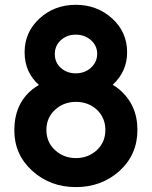

<svg xmlns="http://www.w3.org/2000/svg" viewBox="-20 -762 626 792"><path d="M354 -481.4Q380.9 -505.9 380.9 -539.8Q380.9 -573.7 355 -596.4Q329.1 -619.1 292.7 -619.1Q256.3 -619.1 231.2 -596.4Q206.1 -573.7 206.1 -538.8Q206.1 -503.9 231.2 -481.7Q256.3 -459.5 292.5 -459.5Q328.6 -459.5 354 -481.4ZM379.4 -142.6Q414.6 -175.3 414.6 -225.8Q414.6 -276.4 379.4 -309.6Q344.2 -341.8 293.5 -341.8Q242.7 -341.8 207 -309.1Q171.4 -276.4 171.4 -226.1Q171.4 -175.8 207 -142.8Q242.7 -109.9 293.2 -109.9Q343.8 -109.9 379.4 -142.6ZM39.1 -224.6Q39.1 -333 113.8 -393.6Q126 -403.3 140.6 -411.6Q81.5 -463.9 81.5 -546.6Q81.5 -629.4 143.1 -685.8Q204.6 -742.2 292.5 -742.2Q380.4 -742.2 442.4 -686Q504.4 -629.9 504.4 -545.9Q504.4 -467.3 444.8 -412.1Q460.4 -403.3 472.2 -393.1Q546.9 -329.1 546.9 -226.6Q546.9 -124 472.7 -56.6Q398.4 9.8 293 9.8Q187.5 9.8 113.3 -57.1Q39.1 -124 39.1 -224.6Z"/></svg>

Font: Simply Mono
Style: Bold
Weight: 700
Designer: Wojciech Kalinowski "wmk69" (wmk69@o2.pl)
Foundry: Wojciech Kalinowski "wmk69" (wmk69@o2.pl)
Version: Version 1.0.0